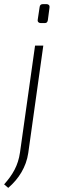

<svg xmlns="http://www.w3.org/2000/svg" viewBox="-50 -703 297 931"><path d="M176 -683H158C148 -683 143 -678 142 -668L133 -608C131 -597 138 -591 148 -591H166C176 -591 180 -595 182 -605L190 -666C192 -676 186 -683 176 -683ZM160 -482H120L47 36C38 100 11 145 -30 191L-10 208C41 164 77 107 87 39Z"/></svg>

Font: Exo 2 Extra Light
Style: Italic
Weight: 250
Italic angle: -8°
Designer: Natanael Gama
Version: Version 1.001;PS 001.001;hotconv 1.0.88;makeotf.lib2.5.64775